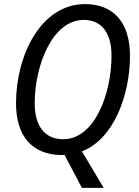

<svg xmlns="http://www.w3.org/2000/svg" viewBox="-20 -745 679 935"><path d="M294 9 379 170H485L379 -8C534 -67 613 -283 613 -473C613 -633 535 -725 394 -725C180 -725 58 -477 58 -242C58 -84 135 8 278 10C283 10 288 10 294 9ZM288 -67C200 -67 149 -128 149 -243C149 -422 233 -648 388 -648C473 -648 523 -587 523 -474C523 -288 441 -67 288 -67Z"/></svg>

Font: Noto Sans SemiCondensed
Style: Italic
Weight: 400
Width: 4
Italic angle: -12°
Designer: Monotype Design Team
Foundry: Monotype Imaging Inc.
Version: Version 2.013